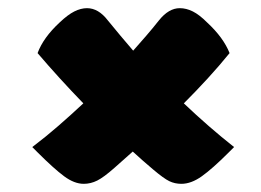

<svg xmlns="http://www.w3.org/2000/svg" viewBox="-20 -545 640 470"><path d="M59 -185Q92 -210 123 -237Q154 -264 184 -292Q124 -354 72 -415Q86 -453 126 -490Q146 -509 162 -517Q178 -525 193 -525Q221 -525 244 -495Q275 -457 306 -421Q322 -439 338 -457.5Q354 -476 369 -495Q393 -525 420 -525Q436 -525 452 -517Q468 -509 487 -490Q527 -453 542 -415Q516 -383 488 -352.5Q460 -322 430 -292Q491 -234 553 -185L540 -172Q500 -132 474 -113.5Q448 -95 424 -95Q408 -95 394.5 -101.5Q381 -108 355 -130Q330 -151 305 -174Q284 -155 260 -134Q234 -111 218 -103Q202 -95 185 -95Q162 -95 137 -113.5Q112 -132 72 -172Z"/></svg>

Font: Recursive Mn Csl St Blk
Style: Regular
Weight: 900
Monospace: yes
Version: Version 1.079;hotconv 1.0.112;makeotfexe 2.5.65598; ttfautoh